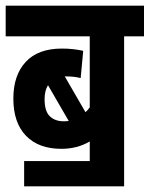

<svg xmlns="http://www.w3.org/2000/svg" viewBox="-20 -642 527 676"><path d="M65 -75H296V-144Q252 -118 196 -118Q116 -118 71.5 -164Q27 -210 27 -295Q27 -377 70.5 -424Q114 -471 198 -471Q238 -471 273 -463L264 -367Q243 -373 212 -373Q210 -373 208 -373L281 -247Q289 -254 296 -264V-514H0V-622H487V-514H417V14H65ZM137 -293Q137 -250 155.5 -232.5Q174 -215 204 -215Q214 -215 222 -216L149 -342Q137 -323 137 -293Z"/></svg>

Font: Noto Sans Devanagari UI ExtraCondensed
Style: Bold
Weight: 700
Width: 2
Designer: Jelle Bosma - Monotype Design Team
Foundry: Monotype Imaging Inc.
Version: Version 2.004